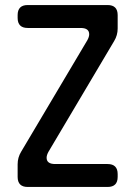

<svg xmlns="http://www.w3.org/2000/svg" viewBox="-20 -733 537 762"><path d="M90 9H407Q447 9 447 -31V-42Q447 -82 407 -82H199Q165 -82 165 -107Q165 -117 172 -130L433 -570Q447 -593 447 -620V-673Q447 -713 407 -713H90Q50 -713 50 -673V-662Q50 -622 90 -622H300Q334 -622 334 -597Q334 -587 327 -574L64 -131Q50 -108 50 -81V-31Q50 9 90 9Z"/></svg>

Font: WDXL Lubrifont TC
Style: Regular
Weight: 400
Designer: [WDXL Lubrifont] Copyright 2020-2022 (c) NightFurySL2001, Skr-ZERO; [ZCOOL QingKe HuangYou] Copyright 2018-2022 (c) The 
Version: Version 2.001;hotconv 1.1.1;makeotfexe 2.6.0